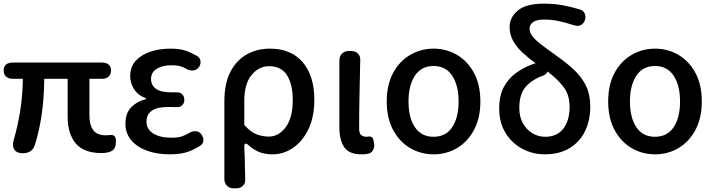

<svg xmlns="http://www.w3.org/2000/svg" viewBox="-24 -830 3906 1050"><path d="M100 8Q68 8 55 -11Q42 -30 50 -61Q73 -139 86.5 -224.5Q100 -310 101 -399H46Q23 -399 9.5 -411Q-4 -423 -4 -444Q-4 -488 48 -488H532Q583 -488 583 -444Q583 -423 570 -411Q557 -399 534 -399H465V-200Q465 -145 486.5 -117.5Q508 -90 555 -90Q566 -90 573 -91Q580 -92 584 -92Q596 -92 603 -84.5Q610 -77 610 -55Q610 -19 589.5 -6Q569 7 531 7Q434 7 390 -46Q346 -99 346 -191V-399H218Q217 -293 204 -204Q191 -115 168 -42Q155 8 100 8Z M903 14Q834 14 779.5 -6Q725 -26 693.5 -63.5Q662 -101 662 -153Q662 -212 694 -244Q726 -276 774 -288V-293Q731 -308 709.5 -342Q688 -376 688 -413Q688 -465 718.5 -498Q749 -531 799 -547.5Q849 -564 907 -564Q957 -564 987.5 -554Q1018 -544 1050 -526Q1067 -518 1071.5 -501Q1076 -484 1066 -466Q1056 -450 1039.5 -446Q1023 -442 1005 -448Q983 -461 965 -467Q947 -473 911 -473Q865 -473 833.5 -454Q802 -435 802 -398Q802 -364 828.5 -344.5Q855 -325 912 -325Q923 -325 929 -325Q935 -325 941 -325Q960 -326 972 -315Q984 -304 984 -284Q984 -265 972 -254Q960 -243 941 -244Q933 -244 920.5 -244.5Q908 -245 895 -245Q777 -245 777 -164Q777 -124 813 -100.5Q849 -77 915 -77Q950 -77 970.5 -84Q991 -91 1018 -107Q1036 -115 1053 -111.5Q1070 -108 1080 -91Q1091 -75 1087.5 -57Q1084 -39 1066 -30Q1040 -14 1016.5 -4.5Q993 5 966.5 9.5Q940 14 903 14Z M1254 200Q1231 200 1217 185.5Q1203 171 1203 149V-276Q1203 -374 1236.5 -438Q1270 -502 1326.5 -533Q1383 -564 1452 -564Q1568 -564 1631.5 -489.5Q1695 -415 1695 -284Q1695 -190 1662.5 -123Q1630 -56 1578 -21Q1526 14 1468 14Q1427 14 1396 2.5Q1365 -9 1333 -38Q1312 -55 1312 -28Q1314 12 1314.5 37.5Q1315 63 1315.5 87.5Q1316 112 1317 149Q1319 171 1305 185.5Q1291 200 1268 200ZM1446 -83Q1500 -83 1538.5 -134.5Q1577 -186 1577 -282Q1577 -368 1546 -418Q1515 -468 1447 -468Q1392 -468 1352 -420Q1312 -372 1312 -279V-147Q1347 -107 1380 -95Q1413 -83 1446 -83Z M1953 14Q1885 14 1858.5 -25Q1832 -64 1832 -133V-499Q1832 -522 1846 -536.5Q1860 -551 1883 -551H1897Q1920 -551 1934 -536.5Q1948 -522 1946 -499Q1944 -401 1942 -308.5Q1940 -216 1940 -126Q1940 -101 1951 -91.5Q1962 -82 1981 -82L1990 -83Q2001 -85 2009 -80Q2017 -75 2018 -64L2022 -45Q2025 -26 2016 -9Q2007 8 1987 11Q1983 12 1976 13Q1969 14 1953 14Z M2347 14Q2278 14 2219.5 -20Q2161 -54 2126 -119Q2091 -184 2091 -275Q2091 -367 2126 -431.5Q2161 -496 2219.5 -530Q2278 -564 2347 -564Q2417 -564 2475 -530Q2533 -496 2568 -431.5Q2603 -367 2603 -275Q2603 -184 2568 -119Q2533 -54 2475 -20Q2417 14 2347 14ZM2347 -82Q2414 -82 2449 -134.5Q2484 -187 2484 -275Q2484 -363 2449 -416Q2414 -469 2347 -469Q2280 -469 2245 -416Q2210 -363 2210 -275Q2210 -187 2245 -134.5Q2280 -82 2347 -82Z M2955 14Q2890 14 2833 -16Q2776 -46 2741 -102.5Q2706 -159 2706 -237Q2706 -307 2731.5 -354.5Q2757 -402 2800 -432.5Q2843 -463 2897 -482L2905 -484Q2868 -511 2835.5 -540.5Q2803 -570 2783 -605Q2763 -640 2763 -683Q2763 -735 2808 -772.5Q2853 -810 2950 -810Q3004 -810 3047 -802.5Q3090 -795 3145 -779Q3165 -774 3173 -757.5Q3181 -741 3175 -721Q3169 -702 3153.5 -693.5Q3138 -685 3118 -691Q3065 -708 3028 -715.5Q2991 -723 2950 -723Q2909 -723 2890.5 -708.5Q2872 -694 2872 -674Q2872 -648 2894.5 -623.5Q2917 -599 2953.5 -573Q2990 -547 3033 -515Q3081 -481 3120 -443.5Q3159 -406 3181.5 -359Q3204 -312 3204 -248Q3204 -170 3174.5 -111Q3145 -52 3089.5 -19Q3034 14 2955 14ZM2970 -439Q2967 -427 2950 -418Q2887 -396 2851.5 -356Q2816 -316 2816 -240Q2816 -190 2836 -155Q2856 -120 2888 -101Q2920 -82 2957 -82Q3022 -82 3056.5 -126Q3091 -170 3091 -247Q3091 -313 3055.5 -357.5Q3020 -402 2970 -439Z M3558 14Q3489 14 3430.5 -20Q3372 -54 3337 -119Q3302 -184 3302 -275Q3302 -367 3337 -431.5Q3372 -496 3430.5 -530Q3489 -564 3558 -564Q3628 -564 3686 -530Q3744 -496 3779 -431.5Q3814 -367 3814 -275Q3814 -184 3779 -119Q3744 -54 3686 -20Q3628 14 3558 14ZM3558 -82Q3625 -82 3660 -134.5Q3695 -187 3695 -275Q3695 -363 3660 -416Q3625 -469 3558 -469Q3491 -469 3456 -416Q3421 -363 3421 -275Q3421 -187 3456 -134.5Q3491 -82 3558 -82Z"/></svg>

Font: Chiron GoRound TC M
Style: Regular
Weight: 500
Designer: Ryoko NISHIZUKA 西塚涼子 (kana, bopomofo & ideographs); Paul D. Hunt (Latin, Greek & Cyrillic); Sandoll Communications 산돌커뮤니
Foundry: Adobe
Version: Version 1.000;hotconv 1.1.1;makeotfexe 2.6.0